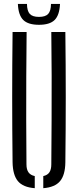

<svg xmlns="http://www.w3.org/2000/svg" viewBox="-20 -965 402 991"><path d="M44.9 -127.8Q42.9 -295.5 42.9 -464Q42.9 -632.4 44.9 -800H117.4Q116.2 -688.4 115.6 -573.2Q114.9 -458.1 115.3 -343.3Q115.6 -228.5 116.6 -116.5Q116.6 -90 127.1 -75.4Q137.5 -60.8 159.4 -56.2V6.3Q99 1.7 72.5 -30Q46 -61.7 44.9 -127.8ZM203.4 6.3V-56.2Q224.9 -60.8 234.8 -75.4Q244.8 -90 244.8 -116.5Q245.8 -228.5 246.3 -343.3Q246.9 -458.1 246.6 -573.2Q246.4 -688.4 244.8 -800H317.3Q319.4 -632.4 319.4 -464Q319.4 -295.5 317.3 -127.8Q316.6 -61.7 289.9 -30Q263.3 1.7 203.4 6.3ZM181.2 -837Q125.4 -837 100.1 -861.9Q74.8 -886.8 72.3 -944.8H119.2Q119.6 -908.6 133.7 -893.2Q147.8 -877.8 181.2 -877.8Q214.6 -877.8 228.7 -893.2Q242.8 -908.6 243.2 -944.8H289.7Q287.1 -886.8 262 -861.9Q236.9 -837 181.2 -837Z"/></svg>

Font: Big Shoulders Stencil Thin
Style: Regular
Weight: 100
Designer: Patric King
Foundry: XO Type Co
Version: Version 2.001